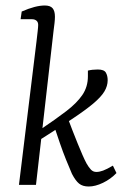

<svg xmlns="http://www.w3.org/2000/svg" viewBox="-20 -673 464 699"><path d="M49 0 113 -523Q115 -541 117 -558Q119 -575 119 -582Q119 -593 112.5 -598Q106 -603 97 -603H55L59 -631Q109 -653 143 -653Q163 -653 171.5 -643Q180 -633 180 -612Q180 -603 178.5 -589Q177 -575 175 -561L111 0ZM303 6Q281 6 268 -4.5Q255 -15 242 -40Q232 -63 220.5 -91.5Q209 -120 198 -152Q187 -184 176 -217L226 -245Q235 -221 244.5 -196.5Q254 -172 263 -150Q272 -128 280 -109.5Q288 -91 295 -78Q303 -64 311 -55.5Q319 -47 331 -47Q342 -47 355.5 -52Q369 -57 391 -70L404 -43Q383 -21 355 -7.5Q327 6 303 6ZM119 -160 125 -200Q183 -239 221.5 -268.5Q260 -298 280 -327.5Q300 -357 300 -395V-416Q308 -418 317 -419Q326 -420 336 -420Q359 -420 365.5 -408.5Q372 -397 372 -381Q372 -360 360 -340Q348 -320 319.5 -296Q291 -272 242 -239.5Q193 -207 119 -160Z"/></svg>

Font: Rasa Light
Style: Italic
Weight: 300
Italic angle: -7.10001°
Designer: Anna Giedrys (Yrsa+Rasa design), David Brezina (Yrsa art-direction, Rasa art-direction, design)
Foundry: Rosetta Type Foundry
Version: Version 2.004